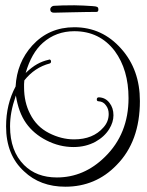

<svg xmlns="http://www.w3.org/2000/svg" viewBox="-20 -647 557 726"><path d="M227 59Q132 59 71 1Q3 -61 3 -169Q3 -253 39 -320Q44 -411 102 -475Q165 -544 261 -544Q367 -544 439 -462Q509 -383 509 -265Q509 -112 421 -23Q342 59 227 59ZM195 24Q298 24 377 -54Q466 -141 466 -276Q466 -383 414 -454Q357 -529 261 -529Q192 -529 142 -485Q99 -447 77 -371Q100 -393 120.5 -404.5Q141 -416 164 -421L166 -422Q173 -422 173 -414Q173 -409 168 -407Q111 -392 72 -343L71 -329V-317Q71 -260 94 -216Q118 -168 165 -144Q212 -120 260 -120Q332 -120 371 -165Q391 -187 391 -216Q391 -235 381 -248Q371 -263 353 -264Q346 -264 346 -271Q346 -279 354 -279Q379 -278 394 -258Q409 -239 409 -211Q409 -185 393 -159Q375 -130 341 -111Q304 -91 258 -91Q205 -91 156 -116Q107 -141 78.5 -181.5Q50 -222 40 -286Q28 -251 23 -223.5Q18 -196 18 -169Q18 -76 71 -23Q118 24 195 24ZM184 -599Q170 -599 170 -612Q170 -616 173.5 -620Q177 -624 183 -625Q193 -626 217 -626.5Q241 -627 261 -627Q276 -627 295 -626Q314 -625 329 -624Q344 -623 347 -621Q352 -619 352 -611Q352 -602 345 -602Q327 -602 301.5 -601.5Q276 -601 250.5 -600.5Q225 -600 206 -599.5Q187 -599 184 -599Z"/></svg>

Font: Puppies Play
Style: Regular
Weight: 400
Designer: Robert E. Leuschke
Foundry: Robert E. Leuschke
Version: Version 1.010; ttfautohint (v1.8.3)